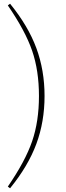

<svg xmlns="http://www.w3.org/2000/svg" viewBox="-20 -793 352 1030"><path d="M22 -764 34 -773Q131 -654 175 -535Q219 -416 219 -278Q219 -140 175 -21Q131 98 34 217L22 208Q116 71 152.5 -35.5Q189 -142 189 -278Q189 -414 152.5 -520.5Q116 -627 22 -764Z"/></svg>

Font: TypoPRO Source Serif Pro
Style: Regular
Weight: 200
Designer: Frank Grießhammer
Foundry: Adobe Systems Incorporated
Version: Version 1.017;PS (version unavailable);hotconv 1.0.79;makeot